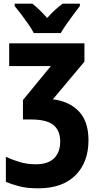

<svg xmlns="http://www.w3.org/2000/svg" viewBox="-20 -786 533 1046"><path d="M440 -550V-450L268 -245Q357 -234 409.5 -179.5Q462 -125 462 -22Q462 98 391 169Q320 240 188 240Q126 240 83.5 228.5Q41 217 12 205V68Q45 84 86.5 96.5Q128 109 175 109Q242 109 275 76Q308 43 308 -15Q308 -75 271 -105Q234 -135 150 -135H105V-241L257 -426H30V-550ZM164 -606Q154 -626 135 -653.5Q116 -681 95.5 -708Q75 -735 60 -753V-766H156Q195 -736 237 -688Q260 -714 280.5 -732.5Q301 -751 321 -766H415V-753Q400 -734 380.5 -707.5Q361 -681 342 -654Q323 -627 311 -606Z"/></svg>

Font: Noto Sans Condensed ExtraBold
Style: Regular
Weight: 800
Width: 3
Designer: Monotype Design Team
Foundry: Monotype Imaging Inc.
Version: Version 2.013; ttfautohint (v1.8.4.7-5d5b)